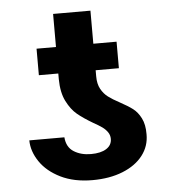

<svg xmlns="http://www.w3.org/2000/svg" viewBox="-49 -686 650 740"><g transform="rotate(-5 276.0 -316.5)"><path d="M300.8 -210Q265.1 -231 241.7 -250.2Q218.3 -269.5 201.2 -303.5Q184.1 -337.4 183.6 -388.7V-411.1H108.4V-513.7H183.6V-641.6H328.1V-513.7H418V-411.1H328.1V-387.7Q328.1 -357.9 339.1 -338.1Q350.1 -318.4 366.5 -306.2Q382.8 -293.9 410.2 -279.3Q440.9 -262.7 459 -249Q477.1 -235.4 489.7 -210.7Q502.4 -186 502 -148.4Q502.4 -102.5 474.9 -66.7Q447.3 -30.8 396.7 -10.5Q346.2 9.8 279.3 9.8Q208.5 9.8 156.7 -15.6Q105 -41 77.6 -81.3Q50.3 -121.6 49.8 -164.1H185.5Q188.5 -125.5 216.1 -108.2Q243.7 -90.8 282.2 -90.8Q320.3 -90.8 341.8 -104.5Q363.3 -118.2 363.3 -142.6Q363.3 -157.2 355.2 -168.7Q347.2 -180.2 335 -189Q322.8 -197.8 300.8 -210Z"/></g></svg>

Font: Pretendard GOV
Style: Bold
Weight: 700
Designer: Base glyphs from Inter by Rasmus Andersson; Hangeul glyphs from Noto Sans CJK(Source Han Sans) by Jang Soo-young and Kan
Foundry: Kil Hyung-jin
Version: Version 1.309